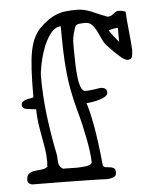

<svg xmlns="http://www.w3.org/2000/svg" viewBox="-51 -734 604 781"><g transform="rotate(-5 251.0 -343.5)"><path d="M31 -19Q31 -38 40.5 -45Q50 -52 63.5 -54Q77 -56 91.5 -57Q106 -58 117 -66Q117 -68 117.5 -76.5Q118 -85 118 -87Q118 -115 114 -140.5Q110 -166 105 -192Q100 -218 96 -245.5Q92 -273 92 -303Q72 -305 53.5 -308Q35 -311 35 -325Q35 -334 40.5 -338.5Q46 -343 53.5 -345.5Q61 -348 69.5 -349Q78 -350 85 -353Q85 -420 87.5 -465Q90 -510 96 -540.5Q102 -571 111.5 -591Q121 -611 135 -628Q156 -649 174 -661.5Q192 -674 210.5 -681Q229 -688 249 -690Q269 -692 293 -692Q322 -692 353.5 -678Q385 -664 414 -653Q423 -653 429 -656Q435 -659 439.5 -663Q444 -667 449 -670Q454 -673 461 -673Q474 -673 489 -667Q489 -658 491 -635.5Q493 -613 495.5 -588Q498 -563 500 -541Q502 -519 502 -510Q502 -496 499 -483.5Q496 -471 480 -471Q470 -471 449.5 -488.5Q429 -506 402 -535Q390 -548 382.5 -565Q375 -582 367 -598Q359 -614 348.5 -625Q338 -636 319 -636Q310 -636 296.5 -634.5Q283 -633 279 -622Q274 -607 271.5 -597.5Q269 -588 267.5 -578.5Q266 -569 266 -557Q266 -545 266 -527Q266 -500 267 -470.5Q268 -441 271 -416.5Q274 -392 280.5 -376Q287 -360 298 -360Q306 -360 316.5 -361Q327 -362 336.5 -363.5Q346 -365 353 -366Q360 -367 362 -367Q371 -367 378.5 -362.5Q386 -358 386 -347Q386 -336 374 -329Q362 -322 346.5 -318Q331 -314 316.5 -312Q302 -310 298 -310Q308 -283 320 -219Q332 -155 342 -53Q345 -45 353 -44Q361 -43 370 -42Q379 -41 386 -37Q393 -33 393 -19Q393 -4 380 0.5Q367 5 353 5Q351 5 329 4Q307 3 268 2.5Q229 2 174 1Q119 0 53 0Q45 0 38 -5Q31 -10 31 -19ZM123 -435Q123 -354 133 -273Q143 -192 160 -110Q161 -102 161 -94Q161 -86 162 -79Q163 -72 166.5 -65.5Q170 -59 179 -53Q194 -53 211.5 -52.5Q229 -52 233 -52Q240 -52 251 -52.5Q262 -53 272.5 -54.5Q283 -56 290.5 -59.5Q298 -63 298 -69Q298 -89 294.5 -114.5Q291 -140 285.5 -168.5Q280 -197 273 -227Q266 -257 258 -285Q247 -326 239.5 -364Q232 -402 228 -442.5Q224 -483 222.5 -529Q221 -575 221 -631Q197 -630 178.5 -605.5Q160 -581 148 -548.5Q136 -516 129.5 -483.5Q123 -451 123 -435ZM414 -597Q422 -584 432.5 -571Q443 -558 452 -547V-604Q433 -604 414 -597Z"/></g></svg>

Font: Miltonian
Style: Regular
Weight: 400
Designer: Pablo Impallari
Foundry: Pablo Impallari
Version: Version 1.008